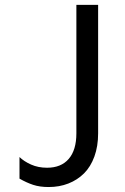

<svg xmlns="http://www.w3.org/2000/svg" viewBox="-20 -747 505 777"><path d="M176.8 9.9Q141.3 9.9 114.3 1.1Q87.4 -7.8 58.9 -24.1V-111.5Q76.7 -94.1 105.6 -81.1Q134.6 -68.2 170.5 -68.2Q227.3 -68.2 258.2 -104Q289.1 -139.9 289.1 -207.4V-727.3H377.1V-207.4Q377.1 -155.2 362 -113.6Q346.9 -72.1 320 -45.3Q293 -18.5 256.6 -4.3Q220.2 9.9 176.8 9.9Z"/></svg>

Font: TID UI
Style: Regular
Weight: 400
Designer: The TID Project Authors
Foundry: Bakken & Bæck
Version: Version 1.001;hotconv 1.0.109;makeotfexe 2.5.65596